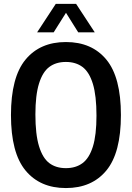

<svg xmlns="http://www.w3.org/2000/svg" viewBox="-20 -968 686 998"><path d="M37 -370Q37 -566.5 112.5 -658Q188 -749.5 322.5 -749.5Q457.5 -749.5 533 -658Q608.5 -566.5 608.5 -370Q608.5 -173.5 533 -82Q457.5 9.5 322.5 9.5Q188 9.5 112.5 -82Q37 -173.5 37 -370ZM481.5 -367Q481.5 -470.5 462.8 -532Q444 -593.5 409 -619.8Q374 -646 322.5 -646Q271 -646 236.2 -620Q201.5 -594 182.8 -533.8Q164 -473.5 164 -373Q164 -269.5 182.8 -208Q201.5 -146.5 236.2 -120.2Q271 -94 322.5 -94Q374 -94 409 -120Q444 -146 462.8 -206Q481.5 -266 481.5 -367ZM472.5 -800H386.5L323 -901.5L259 -800H173L270 -948H375.5Z"/></svg>

Font: Encode Sans Condensed SemiBold
Style: Regular
Weight: 600
Width: 3
Designer: Multiple Designers
Foundry: Impallari Type
Version: Version 2.000